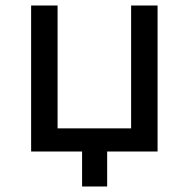

<svg xmlns="http://www.w3.org/2000/svg" viewBox="-20 -550 686 697"><path d="M552 -530H456V-84H189V-530H93V0H278V127H369V0H552Z"/></svg>

Font: AWKNG-Font Medium
Style: Regular
Weight: 500
Designer: Awakening Church
Foundry: Awakening Church
Version: Version 1.700;PS 001.700;hotconv 1.0.88;makeotf.lib2.5.64775